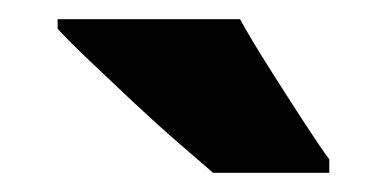

<svg xmlns="http://www.w3.org/2000/svg" viewBox="-20 -786 403 200"><path d="M230 -766Q241 -746 259 -717.5Q277 -689 294.5 -662Q312 -635 323 -620V-606H202Q188 -618 165.5 -637.5Q143 -657 118.5 -680Q94 -703 73 -723Q52 -743 40 -756V-766Z"/></svg>

Font: Noto Sans Lao Condensed Black
Style: Regular
Weight: 900
Width: 3
Designer: Monotype Design Team
Foundry: Monotype Imaging Inc.
Version: Version 2.003; ttfautohint (v1.8.4.7-5d5b)